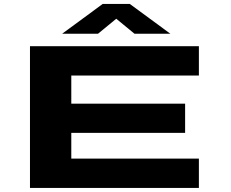

<svg xmlns="http://www.w3.org/2000/svg" viewBox="-20 -928 1140 948"><path d="M128 0V-700H962V-555H332V-416H894V-272H332V-145H962V0ZM287 -761.5 487 -908.5H621L821 -761.5H644L554 -835.5L464 -761.5Z"/></svg>

Font: Trispace Expanded ExtraBold
Style: Regular
Weight: 800
Width: 7
Designer: Tyler Finck
Foundry: Etcetera Type Company
Version: Version 1.210; ttfautohint (v1.8.3)